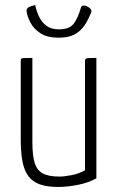

<svg xmlns="http://www.w3.org/2000/svg" viewBox="-20 -729 464 759"><path d="M210 10Q151 10 119.5 -8.5Q88 -27 75 -67Q62 -107 62 -174V-488Q62 -494 64 -496.5Q66 -499 75.5 -499.5Q85 -500 108 -500V-167Q108 -115 117 -85.5Q126 -56 149 -43.5Q172 -31 215 -31Q233 -31 262.5 -36.5Q292 -42 316 -56V-488Q316 -494 319 -496.5Q322 -499 331.5 -499.5Q341 -500 361 -500V-24Q328 -6 287 2Q246 10 210 10ZM211 -580Q167 -580 140 -597.5Q113 -615 100 -640.5Q87 -666 85 -685Q84 -696 94.5 -701Q105 -706 119 -709Q124 -686 134 -664Q144 -642 163 -627.5Q182 -613 213 -613Q254 -613 271 -635Q288 -657 300 -699Q303 -708 312.5 -707Q322 -706 331 -700Q340 -694 342 -685Q331 -654 315 -630Q299 -606 275 -593Q251 -580 211 -580Z"/></svg>

Font: Yanone Kaffeesatz Light
Style: Regular
Weight: 300
Designer: Yanone (Cyrillic: Daniel Pouzeot, Huerta Tipografica, and Cyreal)
Foundry: Yanone
Version: Version 2.003